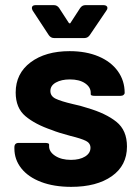

<svg xmlns="http://www.w3.org/2000/svg" viewBox="-20 -720 543 747"><path d="M36 -142V-147Q36 -164 53 -164H154Q171 -164 171 -158V-151Q171 -129 195 -113.5Q219 -98 256 -98Q290 -98 311 -111Q332 -124 332 -145Q332 -163 314 -172Q296 -181 255 -191Q206 -204 182 -214Q117 -236 79 -268Q41 -300 41 -360Q41 -434 99 -477.5Q157 -521 251 -521Q315 -521 363.5 -500.5Q412 -480 438.5 -443Q465 -406 465 -359Q465 -354 460.5 -350.5Q456 -347 448 -347H350Q333 -347 333 -353V-359Q333 -381 311 -396Q289 -411 252 -411Q219 -411 197.5 -399Q176 -387 176 -366Q176 -346 196.5 -336Q217 -326 264 -315Q293 -309 320 -300Q392 -279 433 -246Q474 -213 474 -150Q474 -76 415 -34.5Q356 7 257 7Q190 7 140 -12Q90 -31 63 -65Q36 -99 36 -142ZM170 -583 107 -679Q104 -685 104 -689Q104 -694 107.5 -697Q111 -700 118 -700H190Q202 -700 210 -689L247 -632Q249 -629 251.5 -629Q254 -629 255 -632L292 -689Q300 -700 312 -700H383Q390 -700 394 -697Q398 -694 398 -689Q398 -684 394 -679L329 -583Q321 -572 309 -572H190Q178 -572 170 -583Z"/></svg>

Font: Barlow
Style: Bold
Weight: 700
Designer: Jeremy Tribby
Foundry: Jeremy Tribby
Version: Version 1.101 August 23, 2024